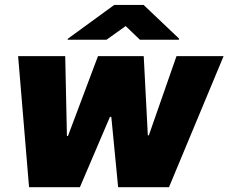

<svg xmlns="http://www.w3.org/2000/svg" viewBox="-20 -779 951 799"><path d="M100.9 0 55.4 -545.5H251.4L258.5 -213.1H262.8L387.8 -545.5H578.1L595.2 -215.9H599.4L714.5 -545.5H910.5L683.2 0H471.6L443.2 -292.6H437.5L312.5 0ZM423.1 -613.6 503 -670.5 562.3 -613.6H724.2L725.6 -617.9L577.6 -758.5H455.4L262.5 -617.9L261.1 -613.6Z"/></svg>

Font: Inter UI Black
Style: Italic
Weight: 900
Italic angle: -9.39999°
Designer: Rasmus Andersson
Foundry: rsms
Version: 3.2;8d6f07862